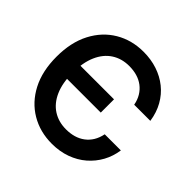

<svg xmlns="http://www.w3.org/2000/svg" viewBox="-185 -916 1105 1105"><g transform="rotate(45 367.0 -364.0)"><path d="M381.8 10.3Q285.6 10.3 209.7 -34.7Q133.8 -79.6 90.3 -163.3Q46.9 -247.1 46.9 -363.3Q46.9 -480.5 90.6 -564.2Q134.3 -647.9 210.2 -692.9Q286.1 -737.8 381.8 -737.8Q442.4 -737.8 494.6 -720.5Q546.9 -703.1 587.6 -670.4Q628.4 -637.7 654.8 -590.6Q681.2 -543.5 689.9 -483.9H558.6Q552.2 -518.1 536.6 -543.7Q521 -569.3 497.8 -586.9Q474.6 -604.5 445.3 -613Q416 -621.6 381.3 -621.6Q320.3 -621.6 274.4 -591.8Q228.5 -562 203.1 -504.2Q177.7 -446.3 177.7 -363.3Q177.7 -279.8 203.1 -222.4Q228.5 -165 274.4 -135.5Q320.3 -106 381.3 -106Q415.5 -106 444.8 -114.5Q474.1 -123 497.6 -140.6Q521 -158.2 536.6 -183.8Q552.2 -209.5 559.1 -243.7H690.4Q682.6 -189.5 657.5 -143.6Q632.3 -97.7 592.3 -63Q552.2 -28.3 499 -9Q445.8 10.3 381.8 10.3ZM148.4 -315.9V-423.8H454.6V-315.9Z"/></g></svg>

Font: Inter 18pt SemiBold
Style: Regular
Weight: 600
Designer: Rasmus Andersson
Foundry: rsms
Version: Version 4.001;git-66647c0bb